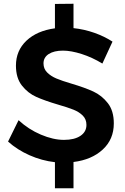

<svg xmlns="http://www.w3.org/2000/svg" viewBox="-20 -859 668 1024"><path d="M361 -413Q432 -392 477.5 -371Q523 -350 555 -309Q587 -268 587 -201Q587 -116 528 -61.5Q469 -7 372 5V145H273V6Q203 -2 137.5 -31Q72 -60 23 -104L79 -218Q132 -169 198 -141Q264 -113 321 -113Q377 -113 409 -134.5Q441 -156 441 -193Q441 -223 421.5 -242.5Q402 -262 372 -274Q342 -286 290 -301Q219 -322 174 -342Q129 -362 97 -402.5Q65 -443 65 -509Q65 -589 121 -642Q177 -695 273 -708V-838L372 -839V-709Q429 -703 483 -684Q537 -665 580 -637L526 -520Q472 -553 415.5 -571Q359 -589 316 -589Q268 -589 240 -571Q212 -553 212 -521Q212 -492 231.5 -472.5Q251 -453 280.5 -440.5Q310 -428 361 -413Z"/></svg>

Font: TypoPRO Montserrat Alternates
Style: Regular
Weight: 500
Designer: Julieta Ulanovsky
Foundry: Julieta Ulanovsky
Version: Version 6.001